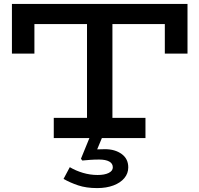

<svg xmlns="http://www.w3.org/2000/svg" viewBox="-20 -706 1020 982"><path d="M41 -432V-686H939V-432H823V-583H156V-432ZM255 0V-103H724V0ZM425 -65V-629H555V-65ZM477 256Q421 256 379.5 242Q338 228 305 209L337 149Q367 167 404 178Q441 189 479 189Q515 189 536 178.5Q557 168 557 150Q557 130 538.5 120Q520 110 487 110Q463 110 442.5 111.5Q422 113 401 115L394 106L450 -31H514L477 58Q487 58 497.5 57.5Q508 57 517 57Q568 57 602 81.5Q636 106 636 150Q636 181 616 205Q596 229 560 242.5Q524 256 477 256Z"/></svg>

Font: BioRhyme SemiExpanded SemiBold
Style: Regular
Weight: 600
Width: 6
Designer: Aoife Mooney
Foundry: Aoife Mooney Type
Version: Version 1.600;gftools[0.9.33]